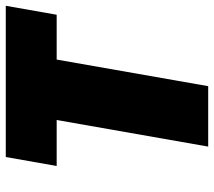

<svg xmlns="http://www.w3.org/2000/svg" viewBox="-58 -682 740 664"><g transform="rotate(-90 312.0 -350.0)"><path d="M137 0H346L438 -524H593L624 -700H101L70 -524H229Z"/></g></svg>

Font: Fixel Text 20240404 Black
Style: Italic
Weight: 900
Width: 4
Italic angle: -10°
Designer: AlfaBravo + MacPaw
Foundry: Kyrylo Tkachov, Marchela Mozhyna, Serhii Makarenko, Maria Weinstein, Zakhar Kryvoshyya
Version: Version 1.211;Glyphs 3.2 (3225)